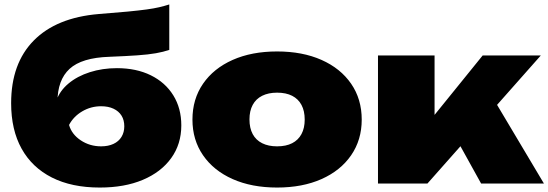

<svg xmlns="http://www.w3.org/2000/svg" viewBox="-20 -824 2462 862"><path d="M428 18Q302 18 213 -27Q124 -72 77 -156.5Q30 -241 30 -361Q30 -539 131.5 -642Q233 -745 423 -761Q502 -767 553.5 -772Q605 -777 638 -781.5Q671 -786 694.5 -791.5Q718 -797 740 -804V-600Q714 -591 680 -585Q646 -579 596 -575.5Q546 -572 471 -569Q347 -565 292.5 -515Q238 -465 238 -366V-352L233 -372Q248 -416 287.5 -449Q327 -482 383.5 -500Q440 -518 505 -518Q592 -518 657 -486Q722 -454 758 -396Q794 -338 794 -261Q794 -177 748.5 -114Q703 -51 621 -16.5Q539 18 428 18ZM434 -167Q466 -167 489.5 -178Q513 -189 525.5 -209.5Q538 -230 538 -257Q538 -285 525.5 -305Q513 -325 489.5 -336Q466 -347 434 -347Q388 -347 349 -324Q310 -301 290 -263Q302 -221 342.5 -194Q383 -167 434 -167Z M1224 18Q1110 18 1024.5 -20Q939 -58 891.5 -127Q844 -196 844 -287Q844 -379 891.5 -448Q939 -517 1024.5 -555Q1110 -593 1224 -593Q1338 -593 1423.5 -555Q1509 -517 1556.5 -448Q1604 -379 1604 -287Q1604 -196 1556.5 -127Q1509 -58 1423.5 -20Q1338 18 1224 18ZM1224 -167Q1264 -167 1291.5 -181Q1319 -195 1333.5 -222Q1348 -249 1348 -287Q1348 -326 1333.5 -353Q1319 -380 1291.5 -394Q1264 -408 1224 -408Q1185 -408 1157 -394Q1129 -380 1114.5 -353Q1100 -326 1100 -288Q1100 -249 1114.5 -222Q1129 -195 1157 -181Q1185 -167 1224 -167Z M1677 0V-575H1931V-192L1858 -218L2147 -575H2408L1899 0ZM2140 0 1986 -278 2182 -403 2422 0Z"/></svg>

Font: Unbounded Black
Style: Regular
Weight: 900
Designer: Luke Prowse, Jean-Baptiste Morizot, Fátima Lázaro, Florian Runge
Foundry: NaN
Version: Version 1.701;gftools[0.9.28.dev5+ged2979d]